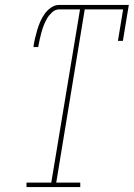

<svg xmlns="http://www.w3.org/2000/svg" viewBox="-20 -755 540 775"><path d="M87 0V-18H187L303 -717H218Q203 -717 190.5 -705.5Q178 -694 170 -680.5Q162 -667 156.5 -652.5Q151 -638 147 -623.5Q143 -609 140 -594.5Q137 -580 134 -565H115Q117 -582 121 -599Q125 -616 130 -633Q135 -650 142 -666.5Q149 -683 159.5 -698Q170 -713 185.5 -724Q201 -735 218 -735H500L476 -590H456L477 -717H322L207 -18H304V0Z"/></svg>

Font: Iosevka Slab Thin
Style: Italic
Weight: 100
Italic angle: -9°
Monospace: yes
Designer: Belleve Invis
Foundry: Belleve Invis
Version: Version 11.1.1; ttfautohint (v1.8.3)